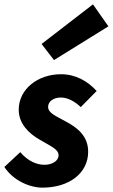

<svg xmlns="http://www.w3.org/2000/svg" viewBox="-25 -850 518 882"><path d="M170 12C292 12 380 -54 380 -153C380 -224 332 -263 277 -292C237 -315 196 -329 196 -359C196 -383 219 -402 255 -402C287 -402 320 -383 346 -358L419 -432C378 -477 323 -509 255 -509C148 -509 61 -440 61 -346C61 -282 107 -237 158 -208C214 -175 244 -164 244 -136C244 -111 214 -93 180 -93C145 -93 105 -108 68 -151L-5 -83C36 -20 112 12 170 12ZM223 -574 473 -729 402 -830 166 -648Z"/></svg>

Font: Source Sans Pro
Style: Bold Italic
Weight: 700
Italic angle: -11°
Designer: Paul D. Hunt
Foundry: Adobe Systems Incorporated
Version: Version 3.006;hotconv 1.0.111;makeotfexe 2.5.65597